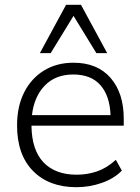

<svg xmlns="http://www.w3.org/2000/svg" viewBox="-20 -771 583 799"><path d="M298 8Q184 8 117.5 -59.5Q51 -127 51 -249Q51 -328 80.5 -386.5Q110 -445 163 -477.5Q216 -510 286 -510Q385 -510 440 -447Q495 -384 495 -276V-248H111Q112 -147 161 -95.5Q210 -44 299 -44Q344 -44 384.5 -58Q425 -72 462 -106L487 -61Q455 -28 404 -10Q353 8 298 8ZM285 -461Q211 -461 166.5 -415Q122 -369 113 -292H440Q437 -372 398 -416.5Q359 -461 285 -461ZM146 -550 255 -751H317L426 -550H381L286 -705L191 -550Z"/></svg>

Font: Mulish Light
Style: Regular
Weight: 300
Designer: Vernon Adams
Foundry: Vernon Adams
Version: Version 3.603; ttfautohint (v1.8.3)